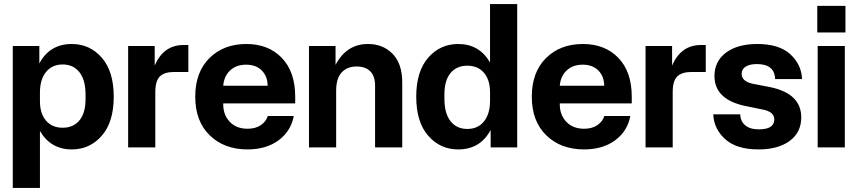

<svg xmlns="http://www.w3.org/2000/svg" viewBox="-20 -727 4231 947"><path d="M43 200V-500H174V-414Q225 -510 334 -510Q423 -510 482 -442.5Q541 -375 541 -250Q541 -125 482 -57.5Q423 10 334 10Q230 10 177 -81V200ZM177 -228Q177 -167 207 -132Q237 -97 289 -97Q342 -97 372 -133.5Q402 -170 402 -238V-260Q402 -332 372 -370.5Q342 -409 289 -409Q237 -409 207 -372Q177 -335 177 -270Z M612 0V-500H743V-404Q787 -505 885 -505H909V-372H839Q791 -372 768.5 -350Q746 -328 746 -273V0Z M1201 10Q1086 10 1014.5 -59.5Q943 -129 943 -250Q943 -371 1013 -440.5Q1083 -510 1195 -510Q1304 -510 1370 -441.5Q1436 -373 1436 -250V-217H1081V-213Q1081 -160 1113.5 -126Q1146 -92 1201 -92Q1240 -92 1266 -109.5Q1292 -127 1301 -155H1429Q1415 -80 1354 -35Q1293 10 1201 10ZM1081 -304H1300Q1300 -350 1271.5 -379Q1243 -408 1194 -408Q1146 -408 1115.5 -380Q1085 -352 1081 -304Z M1504 0V-500H1635V-407Q1689 -510 1795 -510Q1869 -510 1916.5 -461.5Q1964 -413 1964 -320V0H1830V-305Q1830 -351 1806.5 -375Q1783 -399 1739 -399Q1692 -399 1665 -369.5Q1638 -340 1638 -280V0Z M2240 10Q2151 10 2092 -57.5Q2033 -125 2033 -250Q2033 -375 2092 -442.5Q2151 -510 2240 -510Q2344 -510 2397 -419V-707H2531V0H2400V-86Q2349 10 2240 10ZM2172 -240Q2172 -168 2202 -129.5Q2232 -91 2285 -91Q2337 -91 2367 -128Q2397 -165 2397 -230V-272Q2397 -333 2367 -368Q2337 -403 2285 -403Q2232 -403 2202 -366.5Q2172 -330 2172 -262Z M2861 10Q2746 10 2674.5 -59.5Q2603 -129 2603 -250Q2603 -371 2673 -440.5Q2743 -510 2855 -510Q2964 -510 3030 -441.5Q3096 -373 3096 -250V-217H2741V-213Q2741 -160 2773.5 -126Q2806 -92 2861 -92Q2900 -92 2926 -109.5Q2952 -127 2961 -155H3089Q3075 -80 3014 -35Q2953 10 2861 10ZM2741 -304H2960Q2960 -350 2931.5 -379Q2903 -408 2854 -408Q2806 -408 2775.5 -380Q2745 -352 2741 -304Z M3164 0V-500H3295V-404Q3339 -505 3437 -505H3461V-372H3391Q3343 -372 3320.5 -350Q3298 -328 3298 -273V0Z M3657 -204Q3504 -236 3504 -352Q3504 -425 3561 -467.5Q3618 -510 3715 -510Q3823 -510 3878 -459.5Q3933 -409 3936 -337H3803Q3801 -411 3713 -411Q3678 -411 3658 -398.5Q3638 -386 3638 -363Q3638 -326 3692 -314L3780 -297Q3932 -265 3932 -148Q3932 -74 3875 -32Q3818 10 3721 10Q3613 10 3557 -40.5Q3501 -91 3498 -163H3631Q3632 -129 3655.5 -109Q3679 -89 3723 -89Q3799 -89 3799 -138Q3799 -175 3745 -186Z M4013 0V-500H4147V0ZM4011 -567H4150V-698H4011Z"/></svg>

Font: TASA Orbiter Display
Style: Bold
Weight: 700
Designer: Weizhong Zhang
Version: Version 1.000;Glyphs 3.1.2 (3151)